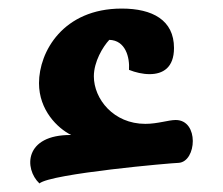

<svg xmlns="http://www.w3.org/2000/svg" viewBox="-20 -413 520 448"><path d="M72 15C99 -8 383 -33 397 -33C439 -36 445 -133 390 -133C373 -133 348 -124 319 -124C245 -124 199 -182 199 -235C199 -269 220 -304 235 -320C273 -319 283 -279 281 -250C296 -244 313 -240 329 -240C360 -240 386 -255 386 -301C386 -366 336 -393 264 -393C127 -393 71 -292 71 -219C71 -156 114 -114 146 -98C36 -99 36 -19 72 15Z"/></svg>

Font: Mesarto
Style: Regular
Weight: 700
Designer: Mohamed Gaber
Foundry: Kief Type Foundry
Version: Version 2.020